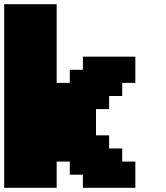

<svg xmlns="http://www.w3.org/2000/svg" viewBox="-20 -895 790 915"><path d="M375 0H625V-125H562.5V-187.5H500V-250H437.5V-375H500V-437.5H562.5V-500H625V-625H375V-562.5H312.5V-500H250V-875H0V0H250V-125H312.5V-62.5H375Z"/></svg>

Font: Faithful 32x
Style: Bold
Weight: 400
Foundry: Faithful Resource Pack
Version: Version 1.0; January 27, 2023